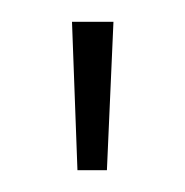

<svg xmlns="http://www.w3.org/2000/svg" viewBox="-20 -720 170 176"><path d="M51 -564 46 -700H84L78 -564Z"/></svg>

Font: Bubbler One
Style: Regular
Weight: 400
Designer: Brenda Gallo (gbrenda1987@gmail.com)
Foundry: Brenda Gallo
Version: Version 1.003